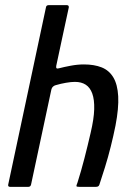

<svg xmlns="http://www.w3.org/2000/svg" viewBox="-20 -728 520 748"><path d="M12 -9Q49 -181 85.5 -354Q122 -527 159 -699Q160 -708 170 -708Q188 -708 205.5 -708Q223 -708 240 -708Q249 -708 248 -699Q236 -643 223.5 -585.5Q211 -528 199 -471Q198 -464 200.5 -462Q203 -460 210 -462Q229 -467 255.5 -472Q282 -477 307 -477Q347 -477 376 -465.5Q405 -454 421.5 -426.5Q438 -399 440.5 -353Q443 -307 430 -239Q422 -199 411.5 -157Q401 -115 389 -76.5Q377 -38 367 -8Q365 -3 361.5 -1.5Q358 0 352 0Q336 0 321 0Q306 0 290 0Q279 0 278 -2.5Q277 -5 282 -17Q296 -61 309 -111.5Q322 -162 333 -210Q346 -265 347 -302.5Q348 -340 339.5 -363.5Q331 -387 314 -398Q297 -409 272 -409Q257 -409 237 -405.5Q217 -402 200 -397Q193 -396 187 -391Q181 -386 179 -374L101 -9Q99 0 90 0H20Q10 0 12 -9Z"/></svg>

Font: Glory Medium
Style: Italic
Weight: 500
Italic angle: -12°
Version: Version 1.011